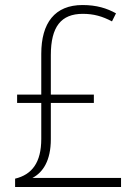

<svg xmlns="http://www.w3.org/2000/svg" viewBox="-20 -743 546 763"><path d="M308 -723C198 -723 144 -652 144 -529V-367H48V-334H144V-191C144 -97 107 -49 40 -33V0H461V-36H109C151 -58 182 -105 182 -190V-334H353V-367H182V-524C182 -637 223 -688 309 -688C353 -688 387 -678 425 -658L441 -690C405 -710 364 -723 308 -723Z"/></svg>

Font: Noto Sans SemiCondensed ExtraLight
Style: Regular
Weight: 200
Width: 4
Designer: Monotype Design Team
Foundry: Monotype Imaging Inc.
Version: Version 2.013